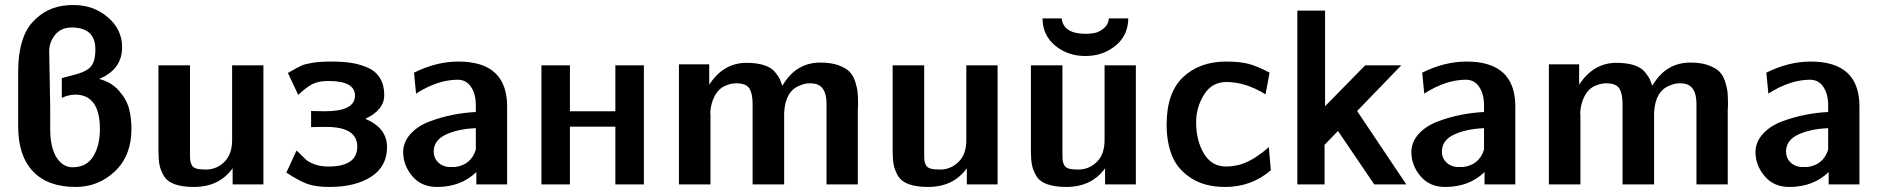

<svg xmlns="http://www.w3.org/2000/svg" viewBox="-20 -731 7460 761"><path d="M52 -230V-446Q52 -579 107.5 -641.5Q163 -704 246 -710H245Q254 -711 273 -711Q351 -711 407.5 -662.5Q464 -614 464 -544Q464 -456 373 -418Q421 -406 451.5 -371.5Q482 -337 491.5 -300Q501 -263 501 -220Q501 -114 435.5 -52Q370 10 280 10Q169 10 110.5 -52Q52 -114 52 -230ZM225 -343V-421Q229 -423 269 -433Q322 -446 340 -467Q358 -488 358 -535Q358 -622 264 -622Q222 -622 198.5 -593Q175 -564 175 -528L179 -306V-260V-222Q179 -146 204 -107Q229 -68 268 -68Q323 -68 349.5 -111Q376 -154 376 -219Q376 -355 279 -356Q252 -356 225 -343Z M608 -134V-472H733V-125Q733 -104 734 -95Q735 -86 740.5 -76Q746 -66 759.5 -62.5Q773 -59 796 -59Q838 -59 869 -89Q900 -119 900 -176V-472H1024V0H902V-64Q849 10 748 10Q702 10 672 -1Q642 -12 629 -34.5Q616 -57 612 -78.5Q608 -100 608 -134Z M1115 -47 1155 -134Q1160 -131 1171 -119.5Q1182 -108 1193 -98Q1204 -88 1227.5 -79.5Q1251 -71 1282 -71Q1396 -71 1396 -150Q1396 -228 1273 -228Q1233 -228 1213 -227V-291Q1256 -290 1268 -290Q1387 -290 1387 -352Q1387 -410 1282 -410Q1243 -410 1219 -398Q1195 -386 1162 -355L1121 -442Q1162 -465 1175 -471Q1188 -477 1217.5 -482Q1247 -487 1296 -487Q1340 -487 1374 -481.5Q1408 -476 1438.5 -462.5Q1469 -449 1486 -421.5Q1503 -394 1503 -354Q1503 -295 1428 -260Q1514 -224 1514 -148Q1514 -71 1451 -30.5Q1388 10 1286 10Q1232 10 1198.5 -2Q1165 -14 1115 -47Z M1578 -128Q1578 -168 1607 -200Q1636 -232 1682.5 -249.5Q1729 -267 1775.5 -276Q1822 -285 1866 -287V-314Q1866 -358 1847 -386.5Q1828 -415 1794 -415Q1715 -415 1629 -360L1621 -443Q1709 -487 1797 -487Q1990 -487 1990 -309V0H1868V-49Q1807 10 1712 10Q1650 10 1614 -33Q1578 -76 1578 -128ZM1699 -130Q1699 -105 1716 -88Q1733 -71 1759 -69H1783Q1847 -77 1866 -138V-223Q1795 -220 1747 -197.5Q1699 -175 1699 -130Z M2126 0V-472H2239V-290H2419V-472H2532V0H2419V-229H2239V0Z M2671 0V-476H2791V-395Q2847 -482 2939 -482Q2980 -482 3009 -472.5Q3038 -463 3052.5 -444.5Q3067 -426 3071 -417Q3075 -408 3081 -391Q3134 -483 3232 -483Q3274 -483 3303 -472.5Q3332 -462 3347 -447Q3362 -432 3370 -406.5Q3378 -381 3379.5 -362Q3381 -343 3381 -312Q3381 -309 3380.5 -304.5Q3380 -300 3380 -298V0H3256V-319Q3256 -394 3204 -400Q3176 -404 3150 -392Q3092 -370 3088 -283V0H2963V-319Q2963 -356 2952.5 -376.5Q2942 -397 2912 -400Q2885 -404 2857 -392Q2829 -381 2813 -351Q2797 -321 2795 -283Q2795 -281 2796 -280V0Z M3518 -134V-472H3643V-125Q3643 -104 3644 -95Q3645 -86 3650.5 -76Q3656 -66 3669.5 -62.5Q3683 -59 3706 -59Q3748 -59 3779 -89Q3810 -119 3810 -176V-472H3934V0H3812V-64Q3759 10 3658 10Q3612 10 3582 -1Q3552 -12 3539 -34.5Q3526 -57 3522 -78.5Q3518 -100 3518 -134Z M4112 -658H4188Q4195 -597 4283 -597Q4300 -597 4317.5 -600Q4335 -603 4354 -618Q4373 -633 4375 -658H4452Q4451 -590 4401 -549.5Q4351 -509 4282 -509Q4213 -509 4163 -549.5Q4113 -590 4112 -658ZM4066 -134V-472H4191V-125Q4191 -104 4192 -95Q4193 -86 4198.5 -76Q4204 -66 4217.5 -62.5Q4231 -59 4254 -59Q4296 -59 4327 -89Q4358 -119 4358 -176V-472H4482V0H4360V-64Q4307 10 4206 10Q4160 10 4130 -1Q4100 -12 4087 -34.5Q4074 -57 4070 -78.5Q4066 -100 4066 -134Z M4604 -237Q4604 -364 4669.5 -425.5Q4735 -487 4840 -487Q4894 -487 4928.5 -478Q4963 -469 5012 -443L4996 -357Q4917 -406 4841 -406Q4784 -406 4753 -357Q4722 -308 4721 -251Q4720 -176 4751 -123.5Q4782 -71 4839 -71Q4855 -71 4870.5 -73.5Q4886 -76 4898 -79.5Q4910 -83 4923.5 -89.5Q4937 -96 4945 -100.5Q4953 -105 4965.5 -114Q4978 -123 4982.5 -126Q4987 -129 4997.5 -138Q5008 -147 5009 -148L5017 -56Q4940 10 4836 10Q4755 10 4701 -25Q4647 -60 4625.5 -113.5Q4604 -167 4604 -237Z M5122 0V-689H5232V-310Q5258 -337 5311.5 -391Q5365 -445 5391 -472H5534L5359 -291L5554 0H5427L5283 -212Q5275 -204 5256.5 -184.5Q5238 -165 5230 -157V0Z M5574 -128Q5574 -168 5603 -200Q5632 -232 5678.5 -249.5Q5725 -267 5771.5 -276Q5818 -285 5862 -287V-314Q5862 -358 5843 -386.5Q5824 -415 5790 -415Q5711 -415 5625 -360L5617 -443Q5705 -487 5793 -487Q5986 -487 5986 -309V0H5864V-49Q5803 10 5708 10Q5646 10 5610 -33Q5574 -76 5574 -128ZM5695 -130Q5695 -105 5712 -88Q5729 -71 5755 -69H5779Q5843 -77 5862 -138V-223Q5791 -220 5743 -197.5Q5695 -175 5695 -130Z M6119 0V-476H6239V-395Q6295 -482 6387 -482Q6428 -482 6457 -472.5Q6486 -463 6500.5 -444.5Q6515 -426 6519 -417Q6523 -408 6529 -391Q6582 -483 6680 -483Q6722 -483 6751 -472.5Q6780 -462 6795 -447Q6810 -432 6818 -406.5Q6826 -381 6827.5 -362Q6829 -343 6829 -312Q6829 -309 6828.5 -304.5Q6828 -300 6828 -298V0H6704V-319Q6704 -394 6652 -400Q6624 -404 6598 -392Q6540 -370 6536 -283V0H6411V-319Q6411 -356 6400.5 -376.5Q6390 -397 6360 -400Q6333 -404 6305 -392Q6277 -381 6261 -351Q6245 -321 6243 -283Q6243 -281 6244 -280V0Z M6938 -128Q6938 -168 6967 -200Q6996 -232 7042.5 -249.5Q7089 -267 7135.5 -276Q7182 -285 7226 -287V-314Q7226 -358 7207 -386.5Q7188 -415 7154 -415Q7075 -415 6989 -360L6981 -443Q7069 -487 7157 -487Q7350 -487 7350 -309V0H7228V-49Q7167 10 7072 10Q7010 10 6974 -33Q6938 -76 6938 -128ZM7059 -130Q7059 -105 7076 -88Q7093 -71 7119 -69H7143Q7207 -77 7226 -138V-223Q7155 -220 7107 -197.5Q7059 -175 7059 -130Z"/></svg>

Font: Coval
Style: Bold
Weight: 700
Foundry: Context Ltd
Version: Version 001.000